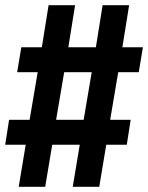

<svg xmlns="http://www.w3.org/2000/svg" viewBox="-30 -737 570 739"><path d="M42 -18 69 -180H-10L5 -276H84L115 -459H36L52 -555H131L157 -717H259L233 -555H339L365 -717H467L441 -555H520L504 -459H425L394 -276H473L458 -180H379L352 -18H250L277 -180H171L144 -18ZM186 -276H292L323 -459H217Z"/></svg>

Font: Iosevka Oblique
Style: Bold
Weight: 700
Italic angle: -9°
Monospace: yes
Designer: Belleve Invis
Foundry: Belleve Invis
Version: Version 32.5.0; ttfautohint (v1.8.4)